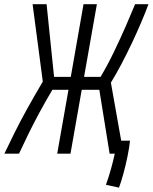

<svg xmlns="http://www.w3.org/2000/svg" viewBox="-59 -713 708 891"><path d="M206.5 0 258.8 -296.4H184.1Q149.4 -237.8 123 -188.7Q96.7 -139.6 74.2 -94Q51.8 -48.3 29.3 0H-38.6Q-15.1 -49.3 9.3 -98.4Q33.7 -147.5 64.9 -204.1Q96.2 -260.7 139.6 -334.5L92.3 -693.4H157.2L191.9 -356.4H269.5L328.6 -693.4H390.6L331.1 -356.4H407.7Q438 -406.7 468.3 -469.2Q498.5 -531.7 524.7 -591.6Q550.8 -651.4 567.9 -693.4H629.9Q616.7 -657.2 596.9 -610.6Q577.1 -564 553.5 -513.9Q529.8 -463.9 504.6 -416Q479.5 -368.2 455.6 -329.6L503.4 -60.1H544.4Q541 -27.3 532.5 13.9Q523.9 55.2 513.4 93.8Q502.9 132.3 493.2 157.7L432.6 144.5Q445.3 109.9 456.3 70.1Q467.3 30.3 473.6 0H449.7L401.9 -296.4H320.3L268.1 0Z"/></svg>

Font: Cascadia Code Light
Style: Italic
Weight: 300
Italic angle: -10°
Monospace: yes
Designer: Aaron Bell
Foundry: Saja Typeworks
Version: Version 2404.023; ttfautohint (v1.8.4)